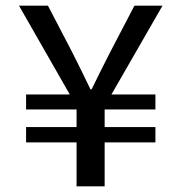

<svg xmlns="http://www.w3.org/2000/svg" viewBox="-20 -657 640 677"><path d="M250 0V-155H72V-209H250V-271H72V-324H226L47 -637H149L233 -476Q250 -443 266 -410Q282 -377 299 -342H303Q320 -377 336.5 -410Q353 -443 370 -476L454 -637H553L373 -324H528V-271H349V-209H528V-155H349V0Z"/></svg>

Font: SauceCodePro Nerd Font Mono
Style: Regular
Weight: 500
Monospace: yes
Designer: Paul D. Hunt, Teo Tuominen
Foundry: Adobe Systems Incorporated
Version: Version 2.030;PS 1.000;hotconv 16.6.51;makeotf.lib2.5.65220;